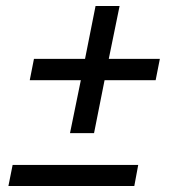

<svg xmlns="http://www.w3.org/2000/svg" viewBox="-20 -619 580 639"><path d="M213 -176 249 -352H79L93 -423H263L298 -599H378L342 -423H512L498 -352H328L293 -176ZM8 0 22 -70H440L427 0Z"/></svg>

Font: IBM Plex Sans Cond Text
Style: Italic
Weight: 450
Width: 3
Italic angle: -11°
Designer: Mike Abbink, Paul van der Laan, Pieter van Rosmalen
Foundry: Bold Monday
Version: Version 1.3